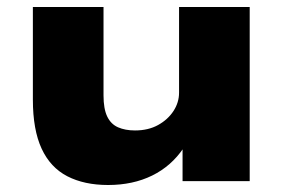

<svg xmlns="http://www.w3.org/2000/svg" viewBox="-20 -518 809 549"><path d="M289 11Q221 11 172.5 -14Q124 -39 99 -93Q74 -147 74 -233V-498H276V-245Q276 -207 286.5 -185Q297 -163 317.5 -154Q338 -145 366 -145Q404 -145 432 -160.5Q460 -176 476 -200.5Q492 -225 492 -253V-498H694V0H502V-95H505Q470 -43 415 -16Q360 11 289 11Z"/></svg>

Font: Nunito Sans 10pt Expanded Black
Style: Regular
Weight: 900
Width: 7
Designer: Vernon Adams
Foundry: Vernon Adams
Version: Version 3.101;gftools[0.9.27]